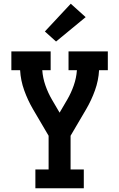

<svg xmlns="http://www.w3.org/2000/svg" viewBox="-20 -1011 640 1031"><path d="M170 0V-101H241V-282L157 -425Q129 -473 110 -526Q91 -579 88 -634H41V-735H252V-634H207Q210 -592 224 -552Q238 -512 259 -476L300 -406L341 -476Q362 -512 376 -552Q390 -592 393 -634H348V-735H559V-634H512Q509 -579 490 -526Q471 -473 443 -425L359 -282V-101H430V0ZM281 -788 221 -842 360 -991 440 -919Z"/></svg>

Font: Iosevka Curly Slab Extended
Style: Bold
Weight: 700
Width: 7
Monospace: yes
Designer: Belleve Invis
Foundry: Belleve Invis
Version: Version 11.1.0; ttfautohint (v1.8.3)